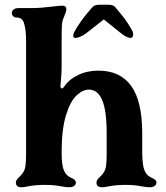

<svg xmlns="http://www.w3.org/2000/svg" viewBox="-20 -780 700 810"><path d="M47 -10Q47 -16 51 -22Q55 -28 61 -33Q71 -43 76 -50Q85 -63 87.5 -80.5Q90 -98 90 -130V-606Q90 -659 80 -686Q76 -696 69 -701Q62 -706 50 -706Q41 -706 35.5 -711.5Q30 -717 30 -726Q30 -734 37.5 -740Q45 -746 60 -746H118Q152 -746 208 -753Q231 -756 243 -756Q260 -756 260 -741Q260 -732 249 -706Q242 -691 241 -671.5Q240 -652 240 -606V-501Q240 -472 238 -454Q236 -436 236 -429L235 -420Q235 -407 241 -407Q246 -407 251 -415Q271 -445 309.5 -463.5Q348 -482 395 -482Q487 -482 533.5 -417.5Q580 -353 580 -217V-140Q580 -83 590 -60Q600 -38 620 -30Q640 -22 640 -10Q640 -1 632.5 4.5Q625 10 610 10Q599 10 577 6Q549 0 509 0Q467 0 434 7Q422 10 410 10Q387 10 387 -10Q387 -16 391 -22Q395 -28 401 -33Q411 -43 416 -50Q425 -63 427.5 -80.5Q430 -98 430 -130V-217Q430 -314 411 -358Q392 -402 355 -402Q329 -402 302.5 -377Q276 -352 258 -292.5Q240 -233 240 -136Q240 -82 250 -60Q260 -38 280 -30Q300 -22 300 -10Q300 -1 292.5 4.5Q285 10 270 10Q259 10 237 6Q209 0 169 0Q127 0 94 7Q82 10 70 10Q47 10 47 -10ZM289 -629Q289 -636 293 -644Q299 -657 318.5 -685.5Q338 -714 368 -748Q378 -760 398 -760H438Q458 -760 466 -750Q500 -711 518 -683.5Q536 -656 540 -645Q542 -637 542 -635Q542 -628 539 -624Q536 -620 531 -620Q515 -620 489 -641L418 -698L344 -640Q331 -630 318.5 -625Q306 -620 298 -620Q289 -620 289 -629Z"/></svg>

Font: Raigarh
Style: Bold
Weight: 700
Designer: jaikishan Patel
Foundry: MagicType
Version: Version 1.000